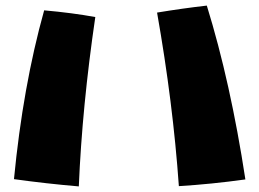

<svg xmlns="http://www.w3.org/2000/svg" viewBox="-20 -721 928 687"><path d="M542 -676Q633 -691 720 -701Q805 -426 858 -79Q736 -62 620 -55Q599 -353 542 -676ZM30 -80Q62 -412 138 -684Q239 -675 321 -660Q274 -340 262 -54Q145 -64 30 -80Z"/></svg>

Font: Otomanopee
Style: Regular
Weight: 400
Designer: Das Ende der Wildnis
Foundry: Gutenberg Labo
Version: Version 3.000